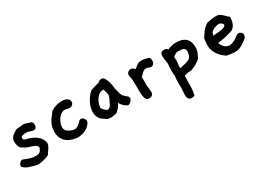

<svg xmlns="http://www.w3.org/2000/svg" viewBox="-16 -1042 2634 1901"><g transform="rotate(-30 1301.0 -92.0)"><path d="M334 -115C332 -95 326 -77 314 -59C302 -42 290 -25 278 -7C271 -1 261 3 247 8C233 12 220 16 206 19C193 21 182 23 172 25C162 26 158 27 159 27C153 27 145 26 134 24C124 21 114 19 104 17C94 14 87 12 80 10C74 7 71 6 71 6C65 5 58 4 48 0C39 -4 31 -8 22 -13C14 -19 7 -23 0 -29C-6 -35 -10 -41 -10 -46C-10 -52 -8 -56 -6 -62C-3 -68 1 -73 5 -78C10 -84 14 -87 19 -90C25 -94 30 -95 35 -95L104 -69C117 -65 129 -63 141 -61C154 -59 166 -58 178 -58C190 -58 199 -60 208 -64C218 -69 225 -74 229 -80L244 -110C243 -122 239 -132 230 -138C222 -145 212 -151 199 -155C187 -160 173 -164 159 -168C145 -172 132 -178 120 -184L77 -211C63 -229 56 -257 55 -294C59 -318 69 -336 85 -350C86 -351 90 -353 98 -359C106 -365 119 -374 135 -384C138 -384 146 -385 160 -386C175 -388 195 -390 220 -392C232 -392 259 -384 303 -368C312 -360 316 -348 316 -332C316 -320 314 -311 308 -302C302 -294 294 -289 283 -289C272 -289 260 -291 246 -297C232 -303 219 -306 207 -306C191 -306 176 -306 162 -302C148 -299 141 -292 141 -281C141 -266 148 -257 161 -253C263 -231 321 -185 334 -115Z M782 -96C770 -70 749 -49 720 -33C692 -17 660 -9 624 -9C620 -9 612 -10 601 -11C591 -13 580 -15 566 -19C553 -23 540 -28 526 -35C512 -43 500 -51 488 -63C477 -75 468 -90 460 -106C453 -123 449 -143 449 -165C449 -195 452 -223 461 -247C471 -272 485 -297 505 -322L537 -363C575 -389 617 -401 663 -401C689 -401 708 -397 723 -387C739 -378 746 -365 746 -347C746 -334 742 -324 732 -315C722 -307 710 -302 694 -302C694 -302 692 -302 687 -303C683 -305 678 -306 672 -307C667 -309 662 -309 656 -310C651 -312 647 -312 643 -312C628 -312 611 -304 591 -288C571 -272 556 -247 544 -212C540 -198 537 -186 537 -176C537 -158 542 -143 552 -132C563 -122 575 -114 587 -108C600 -102 612 -99 622 -97C633 -95 639 -94 639 -94C649 -94 658 -97 667 -102C677 -108 684 -114 692 -120C700 -127 707 -132 711 -137C716 -143 718 -145 717 -145C724 -151 732 -154 740 -154C751 -154 760 -150 769 -138C779 -127 783 -116 783 -104C783 -101 783 -98 782 -96Z M1248 -118C1260 -110 1266 -101 1266 -89C1266 -83 1265 -78 1261 -71C1258 -65 1254 -60 1248 -54C1243 -49 1237 -45 1231 -41C1225 -38 1219 -36 1213 -36C1208 -38 1202 -41 1194 -46C1187 -52 1180 -57 1172 -63C1165 -70 1159 -77 1152 -85C1146 -93 1141 -101 1137 -109L1130 -92C1118 -68 1098 -46 1070 -24C1037 -18 1018 -15 1012 -15C1000 -15 984 -17 966 -21L911 -60C887 -83 875 -114 875 -153C875 -167 877 -182 881 -199C886 -217 892 -234 900 -251C909 -269 919 -286 931 -302C943 -319 957 -334 973 -347C993 -355 1011 -360 1029 -365C1047 -371 1061 -374 1070 -375C1083 -389 1098 -396 1115 -396C1125 -396 1133 -392 1141 -382C1149 -372 1155 -360 1161 -345C1167 -331 1172 -315 1175 -297C1179 -279 1181 -262 1182 -246L1195 -193C1199 -177 1205 -162 1214 -150C1224 -138 1235 -128 1248 -118ZM1096 -229C1095 -230 1090 -251 1081 -292H1066C1060 -292 1053 -291 1043 -287C1034 -283 1025 -278 1014 -268C1004 -259 994 -245 984 -227C970 -201 963 -175 963 -149C975 -127 992 -110 1016 -97C1024 -99 1029 -102 1034 -104C1040 -107 1044 -111 1048 -115C1052 -120 1055 -125 1059 -132C1063 -140 1068 -149 1072 -159C1081 -175 1086 -187 1090 -199C1094 -211 1096 -221 1096 -229Z M1626 -340C1637 -334 1642 -321 1642 -302C1642 -288 1639 -276 1631 -266C1624 -256 1614 -251 1601 -251C1593 -251 1586 -253 1577 -257C1569 -262 1560 -264 1550 -264C1542 -264 1535 -264 1527 -260C1519 -257 1510 -250 1500 -240L1470 -210V-196C1471 -192 1471 -187 1471 -181C1471 -173 1472 -165 1471 -156C1471 -148 1470 -138 1469 -128L1478 -37C1476 -7 1461 9 1431 9C1416 9 1405 5 1397 -5C1390 -15 1385 -29 1382 -46C1380 -64 1378 -84 1378 -107C1379 -131 1379 -156 1378 -184C1377 -226 1376 -247 1375 -247V-246C1373 -256 1371 -264 1369 -272C1368 -280 1367 -287 1367 -293C1367 -305 1372 -314 1380 -322C1389 -330 1402 -334 1418 -334C1429 -334 1442 -326 1456 -309C1472 -321 1483 -330 1491 -336C1500 -342 1506 -347 1512 -349C1518 -352 1524 -353 1529 -353C1535 -354 1542 -354 1550 -354C1558 -355 1564 -355 1570 -353C1577 -352 1584 -351 1591 -349Z M2079 -205V-199C2079 -189 2078 -178 2076 -168C2074 -158 2071 -148 2066 -138L2046 -95C2041 -88 2033 -80 2021 -71C2010 -63 1998 -55 1984 -47C1971 -40 1958 -35 1944 -29C1931 -24 1920 -21 1911 -21H1901C1898 -21 1894 -22 1888 -20C1882 -19 1877 -18 1871 -16C1865 -15 1860 -14 1855 -12C1851 -11 1847 -10 1845 -10C1845 0 1846 6 1845 10C1845 13 1845 17 1844 24C1844 30 1844 41 1843 56C1843 70 1842 94 1842 128C1842 137 1841 148 1839 161C1837 173 1835 188 1831 206C1823 213 1811 217 1797 217C1784 217 1774 214 1767 208C1761 202 1757 194 1754 186C1752 177 1750 169 1750 161C1751 152 1751 145 1751 140C1751 127 1752 118 1753 110C1755 102 1755 91 1755 78C1755 70 1756 63 1755 55C1755 46 1754 37 1754 27C1754 11 1754 -3 1755 -16C1757 -30 1758 -43 1759 -55C1757 -69 1755 -92 1755 -124C1755 -154 1757 -178 1760 -196C1756 -218 1754 -235 1752 -251C1750 -267 1749 -280 1749 -289C1749 -305 1753 -316 1760 -323C1768 -331 1780 -334 1797 -334C1809 -334 1819 -332 1825 -327L1835 -315C1847 -322 1862 -327 1879 -331C1897 -336 1915 -338 1934 -338C1980 -338 2014 -328 2039 -306C2065 -284 2078 -251 2079 -205ZM1986 -180C1988 -191 1989 -200 1989 -207C1989 -219 1986 -229 1977 -237C1969 -246 1956 -250 1938 -250H1928C1915 -250 1906 -251 1902 -252C1886 -250 1867 -240 1847 -222C1847 -221 1848 -217 1848 -210C1849 -204 1849 -194 1849 -182C1849 -167 1848 -154 1846 -143C1844 -133 1843 -123 1843 -114V-103C1843 -99 1844 -97 1846 -97C1848 -97 1852 -97 1857 -98C1863 -100 1868 -100 1873 -102C1879 -104 1883 -105 1888 -106C1894 -108 1897 -108 1898 -108C1902 -108 1906 -109 1912 -111C1918 -113 1923 -115 1929 -117C1935 -119 1940 -121 1944 -123C1949 -125 1952 -126 1954 -126C1970 -139 1981 -157 1986 -180Z M2549 -40C2528 -19 2504 -2 2477 14C2451 29 2424 37 2396 37C2372 37 2340 33 2301 25C2288 16 2275 6 2261 -6C2248 -19 2236 -32 2225 -47C2215 -63 2206 -78 2199 -96C2193 -114 2189 -133 2189 -151C2189 -157 2190 -163 2190 -172C2191 -182 2191 -190 2192 -199C2194 -209 2195 -217 2195 -223C2196 -230 2196 -233 2196 -233C2210 -255 2223 -275 2238 -296C2254 -318 2275 -336 2302 -352C2346 -362 2377 -366 2396 -366C2406 -366 2415 -367 2422 -365C2430 -364 2436 -363 2443 -359C2451 -356 2457 -351 2464 -345C2472 -339 2480 -332 2489 -322C2500 -311 2508 -303 2514 -299C2521 -295 2524 -292 2524 -288C2524 -227 2505 -185 2467 -163C2451 -157 2429 -152 2402 -144C2376 -137 2339 -130 2293 -124C2303 -99 2315 -80 2330 -67C2346 -55 2363 -48 2382 -48C2411 -48 2447 -65 2490 -99C2497 -105 2505 -108 2515 -108C2526 -108 2535 -104 2543 -96C2552 -88 2556 -78 2556 -66C2556 -58 2554 -49 2549 -40ZM2436 -254C2424 -275 2409 -285 2391 -285C2384 -285 2376 -284 2367 -282C2359 -280 2351 -278 2341 -274C2332 -270 2324 -266 2316 -260C2308 -255 2302 -249 2297 -241L2287 -211C2310 -213 2330 -215 2347 -216C2365 -218 2380 -220 2392 -222C2405 -225 2415 -229 2422 -233C2430 -238 2434 -245 2436 -254Z"/></g></svg>

Font: Gaegu
Style: Bold
Weight: 700
Designer: JIKJI
Foundry: JIKJI
Version: Version 1.00